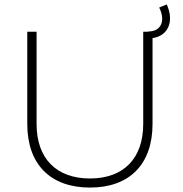

<svg xmlns="http://www.w3.org/2000/svg" viewBox="-20 -842 824 866"><path d="M732 -822 698 -808C725 -755 713 -700 648 -700V-699H626V-283C626 -127 537 -37 386 -37C234 -37 145 -127 145 -283V-699H103V-283C103 -101 207 4 386 4C564 4 668 -101 668 -283V-670C741 -681 766 -748 732 -822Z"/></svg>

Font: Montserrat arm ExtraLight
Style: Regular
Weight: 275
Designer: Julieta Ulanovsky
Foundry: Julieta Ulanovsky
Version: Version 6.000;PS 006.000;hotconv 1.0.88;makeotf.lib2.5.64775